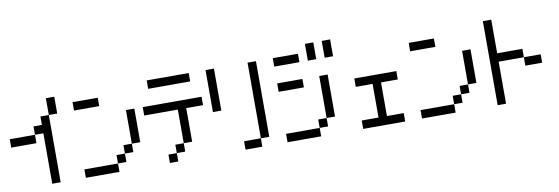

<svg xmlns="http://www.w3.org/2000/svg" viewBox="-62 -1396 5458 1875"><g transform="rotate(-10 2666.5 -458.5)"><path d="M0 -416.7V-500H250V-416.7ZM250 -500V-583.3H333.3V-666.7H416.7V0H333.3V-500ZM416.7 -833.3H500V-666.7H416.7Z M666.7 0V-83.3H1000V0ZM666.7 -666.7V-750H916.7V-666.7ZM1000 -83.3V-166.7H1083.3V-83.3ZM1083.3 -166.7V-250H1166.7V-166.7ZM1166.7 -250V-583.3H1250V-250Z M1333.3 -500V-583.3H1916.7V-500H1750V-166.7H1666.7V-500ZM1416.7 -750V-833.3H1833.3V-750ZM1500 0V-83.3H1583.3V0ZM1583.3 -83.3V-166.7H1666.7V-83.3Z M2000 -416.7V-833.3H2083.3V-416.7ZM2416.7 -83.3V0H2250V-83.3ZM2416.7 -833.3H2500V-83.3H2416.7Z M2666.7 0V-83.3H3000V0ZM2666.7 -500V-583.3H2916.7V-500ZM2666.7 -750V-833.3H2916.7V-750ZM3000 -83.3V-166.7H3083.3V-83.3ZM3000 -750V-916.7H3083.3V-750ZM3166.7 -166.7H3083.3V-583.3H3166.7ZM3166.7 -750V-916.7H3250V-750Z M3666.7 -83.3H3833.3V0H3416.7V-83.3H3583.3V-416.7H3416.7V-500H3833.3V-416.7H3666.7Z M4000 0V-83.3H4333.3V0ZM4000 -666.7V-750H4250V-666.7ZM4333.3 -83.3V-166.7H4416.7V-83.3ZM4416.7 -166.7V-250H4500V-166.7ZM4500 -250V-583.3H4583.3V-250Z M4750 0V-833.3H4833.3V-500H5083.3V-416.7H4833.3V0ZM5083.3 -416.7H5250V-333.3H5083.3Z"/></g></svg>

Font: Galmuri11 Condensed
Style: Regular
Weight: 400
Width: 3
Designer: Lee Minseo (quiple)
Version: Version 2.399;hotconv 1.1.1;makeotfexe 2.6.0 DEVELOPMENT